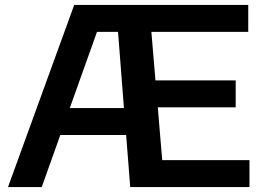

<svg xmlns="http://www.w3.org/2000/svg" viewBox="-20 -760 1076 780"><path d="M12.5 0 281.5 -740H988.5V-630.5H595L611.5 -433.5H937.5V-324H621L639 -109.5H993.5V0H509L492.5 -211.5H225L149.5 0ZM374 -630.5 263.5 -321H483.5L459.5 -630.5Z"/></svg>

Font: Encode Sans SmExp SmBold
Style: Regular
Weight: 600
Width: 6
Designer: Multiple Designers
Foundry: Impallari Type
Version: Version 3.002; ttfautohint (v1.8.3) -l 8 -r 50 -G 200 -x 14 